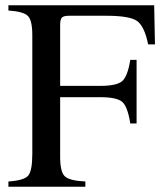

<svg xmlns="http://www.w3.org/2000/svg" viewBox="-20 -711 620 731"><path d="M500 -241H476Q466 -305 445.5 -323Q425 -341 361 -341H209V-114Q209 -57 226.5 -40Q244 -23 305 -20V0H12V-20Q72 -24 87.5 -42.5Q103 -61 103 -125V-577Q103 -633 86.5 -650Q70 -667 12 -671V-691H567L570 -542H544Q530 -611 502 -631Q474 -651 385 -651H243Q223 -651 216 -644.5Q209 -638 209 -616V-384H361Q424 -384 445 -402Q466 -420 476 -483H500Z"/></svg>

Font: MM Ethnic
Style: Regular
Weight: 400
Designer: Khon Soe Zaw Thu
Version: Version 1.00 July 18, 2016, initial release